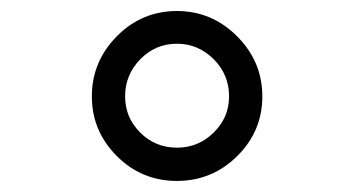

<svg xmlns="http://www.w3.org/2000/svg" viewBox="-20 -744 640 347"><path d="M299.8 -724.1Q362.8 -724.1 408.4 -678.5Q454.1 -632.8 454.1 -569.8Q454.1 -506.8 408.7 -461.9Q363.3 -417 299.8 -417Q235.8 -417 190.9 -462.2Q146 -507.3 146 -569.8Q146 -632.8 191.2 -678.5Q236.3 -724.1 299.8 -724.1ZM299.8 -477.1Q338.4 -477.1 366.2 -504.4Q394 -531.7 394 -569.8Q394 -609.4 366 -637.2Q337.9 -665 299.8 -665Q261.2 -665 233.6 -637Q206.1 -608.9 206.1 -569.8Q206.1 -531.7 233.4 -504.4Q260.7 -477.1 299.8 -477.1Z"/></svg>

Font: Noto Mono
Style: Regular
Weight: 400
Designer: Monotype Design Team
Foundry: Monotype Imaging Inc.
Version: Version 1.00